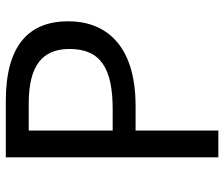

<svg xmlns="http://www.w3.org/2000/svg" viewBox="-74 -746 754 645"><g transform="rotate(-90 302.5 -423.0)"><path d="M286 -780H97V-66H187V-344H269C483 -344 554 -452 554 -570C554 -703 473 -780 286 -780ZM278 -703C404 -703 461 -658 461 -566C461 -461 395 -421 259 -421H187V-703Z"/></g></svg>

Font: Noto Sans Malayalam UI
Style: Regular
Weight: 400
Designer: Jelle Bosma - Monotype Design Team
Foundry: Monotype Imaging Inc.
Version: Version 2.104